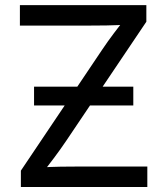

<svg xmlns="http://www.w3.org/2000/svg" viewBox="-20 -748 669 768"><path d="M63.5 0V-65.4L388.7 -549.3Q410.6 -582 435.5 -615Q460.4 -647.9 485.4 -680.2L495.6 -649.9Q450.7 -647 405.3 -646.2Q359.9 -645.5 314.9 -645.5H59.6V-727.5H565.4V-661.1L245.1 -185.1Q221.7 -150.4 195.6 -115.7Q169.4 -81.1 143.6 -47.4L133.3 -77.6Q178.2 -80.6 222.9 -81.3Q267.6 -82 312.5 -82H569.3V0ZM116.2 -326.2V-401.4H513.2V-326.2Z"/></svg>

Font: Adwaita Sans
Style: Regular
Weight: 400
Designer: Rasmus Andersson
Foundry: rsms
Version: Version 4.001;git-9221beed3